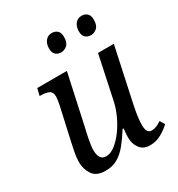

<svg xmlns="http://www.w3.org/2000/svg" viewBox="-178 -861 917 988"><g transform="rotate(-30 280.5 -367.0)"><path d="M427 10Q387 10 367 -17Q347 -44 347 -82Q347 -100 351 -134H345Q318 -91 292 -59Q266 -27 235.5 -9Q205 9 163 9Q109 9 87 -23.5Q65 -56 65 -99Q65 -124 71 -155Q77 -186 83 -212L122 -387Q126 -403 129 -422.5Q132 -442 132 -450Q132 -477 114 -485.5Q96 -494 68 -494H60L70 -536H246L181 -237Q174 -209 167 -172.5Q160 -136 160 -113Q160 -89 169 -71.5Q178 -54 204 -54Q228 -54 255 -74.5Q282 -95 307 -128.5Q332 -162 351 -203.5Q370 -245 378 -286L431 -536H525L455 -210Q452 -196 448.5 -176Q445 -156 443 -135.5Q441 -115 441 -101Q441 -52 471 -52Q486 -52 499.5 -57.5Q513 -63 530 -74L547 -46Q526 -26 495 -8Q464 10 427 10ZM447 -633Q426 -633 413.5 -645Q401 -657 401 -681Q401 -709 415 -726.5Q429 -744 452 -744Q472 -744 485 -732.5Q498 -721 498 -696Q498 -661 481.5 -647Q465 -633 447 -633ZM270 -633Q249 -633 236.5 -645Q224 -657 224 -681Q224 -709 238 -726.5Q252 -744 275 -744Q295 -744 308 -732.5Q321 -721 321 -696Q321 -661 304.5 -647Q288 -633 270 -633Z"/></g></svg>

Font: Noto Serif SemiCondensed
Style: Italic
Weight: 400
Width: 4
Italic angle: -12°
Designer: Monotype Design Team
Foundry: Monotype Imaging Inc.
Version: Version 2.013